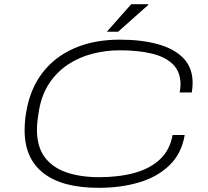

<svg xmlns="http://www.w3.org/2000/svg" viewBox="-20 -888 996 920"><path d="M453 12Q278 12 188 -58.5Q98 -129 98 -263Q98 -283 99.5 -304Q101 -325 105 -347Q123 -460 182.5 -538Q242 -616 336.5 -657Q431 -698 554 -698Q659 -698 737.5 -676Q816 -654 859.5 -608.5Q903 -563 903 -491Q903 -481 902 -469Q901 -457 899 -445H841Q843 -456 844 -465.5Q845 -475 845 -484Q845 -544 808.5 -580Q772 -616 706.5 -631.5Q641 -647 554 -647Q487 -647 423 -630.5Q359 -614 306 -579Q253 -544 216.5 -489.5Q180 -435 167 -360Q164 -342 162 -328Q160 -314 159 -303Q158 -292 157.5 -283.5Q157 -275 157 -267Q157 -184 195 -134Q233 -84 300 -61.5Q367 -39 454 -39Q550 -39 624.5 -59.5Q699 -80 746.5 -124.5Q794 -169 807 -241H865Q850 -152 792 -96Q734 -40 646.5 -14Q559 12 453 12ZM492 -736 609 -868H689L691 -865L546 -736Z"/></svg>

Font: Archivo Expanded Thin
Style: Italic
Weight: 250
Width: 7
Italic angle: -10°
Designer: Hector Gatti
Foundry: Omnibus-Type
Version: Version 2.001